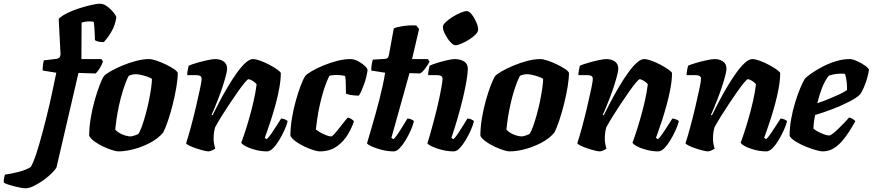

<svg xmlns="http://www.w3.org/2000/svg" viewBox="-196 -820 4727 1040"><path d="M-59 200Q-66 200 -83 197Q-100 194 -119.5 189Q-139 184 -155 178.5Q-171 173 -176 168Q-176 159 -173.5 143.5Q-171 128 -169 126Q-133 121 -93 110.5Q-53 100 -29 84Q-23 74 -16 57.5Q-9 41 -1 17.5Q7 -6 16 -37Q25 -68 35 -105.5Q45 -143 56 -187Q74 -259 85.5 -314.5Q97 -370 109 -426L35 -438Q35 -455 37 -470.5Q39 -486 41 -493L109 -501Q120 -503 125 -507.5Q130 -512 132 -524L122 -718Q139 -735 170 -750Q201 -765 236 -776Q271 -787 300.5 -793.5Q330 -800 344 -800Q365 -800 385 -785Q405 -770 419 -752.5Q433 -735 434 -726Q428 -683 407 -647.5Q386 -612 366 -592Q345 -592 333.5 -595.5Q322 -599 318 -603Q318 -610 317.5 -628.5Q317 -647 315.5 -668Q314 -689 312 -701Q306 -703 299 -703.5Q292 -704 286 -704Q275 -704 264 -702Q253 -700 246 -697L245 -500H353L362 -487Q355 -467 342.5 -447.5Q330 -428 321 -422L229 -425L110 87Q105 97 86.5 116Q68 135 42 154Q16 173 -11 186.5Q-38 200 -59 200Z M445 0Q434 0 411.5 -7Q389 -14 363.5 -26Q338 -38 317 -53Q296 -68 287 -84Q287 -128 295 -177.5Q303 -227 316 -273.5Q329 -320 342.5 -355.5Q356 -391 367 -408Q377 -419 404 -434.5Q431 -450 467 -465Q503 -480 541 -490Q579 -500 611 -500Q626 -500 650.5 -492Q675 -484 701 -471.5Q727 -459 745.5 -446.5Q764 -434 767 -425Q767 -394 759.5 -349Q752 -304 740 -256Q728 -208 714 -166.5Q700 -125 688 -102Q660 -69 617 -46.5Q574 -24 528.5 -12Q483 0 445 0ZM512 -81Q515 -81 522.5 -83Q530 -85 538.5 -88Q547 -91 553 -94Q563 -108 573 -136.5Q583 -165 593 -201Q603 -237 610.5 -274Q618 -311 622.5 -342.5Q627 -374 627 -393Q616 -400 599.5 -405.5Q583 -411 567 -414.5Q551 -418 541 -418Q531 -418 521 -416Q511 -414 501 -409Q484 -375 471 -333.5Q458 -292 449 -250.5Q440 -209 435 -174.5Q430 -140 428 -119Q435 -109 450 -100Q465 -91 482.5 -86Q500 -81 512 -81Z M935 0Q924 0 904.5 -5Q885 -10 864.5 -17Q844 -24 829 -31.5Q814 -39 812 -44Q824 -80 838 -132Q852 -184 865 -239Q878 -294 887 -337Q890 -352 892 -362Q894 -372 895 -380Q896 -388 896 -393Q896 -404 888.5 -408.5Q881 -413 865 -413H818Q818 -426 821 -441Q824 -456 826 -464Q841 -471 870 -479.5Q899 -488 927.5 -494Q956 -500 969 -500Q997 -500 1015.5 -487Q1034 -474 1034 -448Q1034 -435 1027 -408.5Q1020 -382 1009.5 -350Q999 -318 987 -287Q975 -256 965 -232Q955 -208 950 -199L955 -195Q972 -230 993.5 -270.5Q1015 -311 1039 -351.5Q1063 -392 1087 -425.5Q1111 -459 1133.5 -479.5Q1156 -500 1174 -500Q1190 -500 1214.5 -491Q1239 -482 1263.5 -469Q1288 -456 1305.5 -443.5Q1323 -431 1325 -425Q1325 -388 1317 -343.5Q1309 -299 1296.5 -253.5Q1284 -208 1271.5 -169.5Q1259 -131 1249.5 -105Q1240 -79 1238 -73L1249 -66Q1260 -76 1274 -96.5Q1288 -117 1302.5 -139.5Q1317 -162 1327 -178Q1336 -178 1348 -173Q1360 -168 1362 -163Q1357 -142 1344.5 -114.5Q1332 -87 1316 -60.5Q1300 -34 1283 -17Q1266 0 1251 0Q1219 0 1188 -8Q1157 -16 1135.5 -27.5Q1114 -39 1111 -47Q1116 -60 1127.5 -94Q1139 -128 1152.5 -174.5Q1166 -221 1177.5 -271Q1189 -321 1194 -364Q1186 -373 1177 -379Q1168 -385 1161 -388Q1154 -391 1150 -391Q1145 -391 1129.5 -372.5Q1114 -354 1093 -324Q1072 -294 1048.5 -259Q1025 -224 1004 -190Q983 -156 969 -130Q965 -116 963 -100.5Q961 -85 961 -69Q961 -55 963.5 -41Q966 -27 970 -15Q963 -10 953 -5.5Q943 -1 935 0Z M1535 0Q1524 0 1501.5 -7Q1479 -14 1453.5 -26Q1428 -38 1407 -53Q1386 -68 1377 -84Q1377 -128 1385 -177.5Q1393 -227 1406 -273.5Q1419 -320 1432.5 -355.5Q1446 -391 1457 -408Q1466 -419 1492.5 -434.5Q1519 -450 1555 -465Q1591 -480 1629.5 -490Q1668 -500 1701 -500Q1722 -500 1743 -489Q1764 -478 1779 -464Q1794 -450 1795 -441Q1790 -402 1775.5 -362Q1761 -322 1748 -302Q1724 -302 1704.5 -305.5Q1685 -309 1678 -313Q1678 -321 1677.5 -340Q1677 -359 1676.5 -379.5Q1676 -400 1673 -409Q1662 -411 1650.5 -412.5Q1639 -414 1630 -414Q1620 -414 1608.5 -413Q1597 -412 1588 -409Q1571 -375 1558 -333.5Q1545 -292 1536 -250.5Q1527 -209 1522 -174Q1517 -139 1515 -119Q1521 -113 1536.5 -104Q1552 -95 1569.5 -88Q1587 -81 1598 -81Q1603 -81 1614.5 -93.5Q1626 -106 1640 -124Q1654 -142 1667 -158.5Q1680 -175 1688 -183Q1699 -181 1708.5 -174.5Q1718 -168 1721 -163Q1711 -130 1688.5 -92Q1666 -54 1628.5 -27Q1591 0 1535 0Z M1937 0Q1906 0 1873.5 -8Q1841 -16 1818 -26.5Q1795 -37 1792 -44Q1803 -81 1814.5 -120.5Q1826 -160 1837.5 -200.5Q1849 -241 1859 -280.5Q1869 -320 1877 -356.5Q1885 -393 1890 -426L1815 -438Q1815 -458 1818 -474Q1821 -490 1824 -497L1889 -501Q1900 -502 1904.5 -507Q1909 -512 1911 -524L1937 -666Q1954 -674 1988.5 -679Q2023 -684 2059 -682L2074 -663L2036 -500H2121L2131 -487Q2122 -468 2106.5 -448Q2091 -428 2079 -422L2022 -424L1924 -73L1936 -66Q1946 -76 1960 -96.5Q1974 -117 1987.5 -139.5Q2001 -162 2011 -178Q2021 -178 2032.5 -173Q2044 -168 2046 -163Q2041 -142 2029 -114.5Q2017 -87 2001 -60.5Q1985 -34 1968.5 -17Q1952 0 1937 0Z M2262 0Q2230 0 2198 -8Q2166 -16 2144 -26.5Q2122 -37 2119 -44Q2125 -61 2133 -89.5Q2141 -118 2150.5 -153Q2160 -188 2169 -224.5Q2178 -261 2185 -295Q2192 -329 2196.5 -354.5Q2201 -380 2201 -393Q2201 -405 2192.5 -409Q2184 -413 2170 -413H2123Q2123 -427 2126 -441.5Q2129 -456 2131 -464Q2145 -471 2172.5 -479.5Q2200 -488 2227 -494Q2254 -500 2266 -500Q2298 -500 2318 -487Q2338 -474 2338 -448Q2338 -435 2335 -411Q2332 -387 2325.5 -353Q2319 -319 2308.5 -276.5Q2298 -234 2283.5 -183Q2269 -132 2249 -73L2260 -66Q2271 -76 2284.5 -96Q2298 -116 2312 -139Q2326 -162 2336 -178Q2346 -178 2357.5 -173Q2369 -168 2371 -163Q2366 -142 2354 -114.5Q2342 -87 2326 -60.5Q2310 -34 2293.5 -17Q2277 0 2262 0ZM2271 -575Q2259 -575 2243 -593Q2227 -611 2215 -634.5Q2203 -658 2203 -674Q2203 -686 2218.5 -700.5Q2234 -715 2256.5 -729Q2279 -743 2300 -751.5Q2321 -760 2332 -760Q2345 -760 2359.5 -741.5Q2374 -723 2384 -699.5Q2394 -676 2394 -660Q2394 -647 2379.5 -632.5Q2365 -618 2344 -605Q2323 -592 2303 -583.5Q2283 -575 2271 -575Z M2564 0Q2553 0 2530.5 -7Q2508 -14 2482.5 -26Q2457 -38 2436 -53Q2415 -68 2406 -84Q2406 -128 2414 -177.5Q2422 -227 2435 -273.5Q2448 -320 2461.5 -355.5Q2475 -391 2486 -408Q2496 -419 2523 -434.5Q2550 -450 2586 -465Q2622 -480 2660 -490Q2698 -500 2730 -500Q2745 -500 2769.5 -492Q2794 -484 2820 -471.5Q2846 -459 2864.5 -446.5Q2883 -434 2886 -425Q2886 -394 2878.5 -349Q2871 -304 2859 -256Q2847 -208 2833 -166.5Q2819 -125 2807 -102Q2779 -69 2736 -46.5Q2693 -24 2647.5 -12Q2602 0 2564 0ZM2631 -81Q2634 -81 2641.5 -83Q2649 -85 2657.5 -88Q2666 -91 2672 -94Q2682 -108 2692 -136.5Q2702 -165 2712 -201Q2722 -237 2729.5 -274Q2737 -311 2741.5 -342.5Q2746 -374 2746 -393Q2735 -400 2718.5 -405.5Q2702 -411 2686 -414.5Q2670 -418 2660 -418Q2650 -418 2640 -416Q2630 -414 2620 -409Q2603 -375 2590 -333.5Q2577 -292 2568 -250.5Q2559 -209 2554 -174.5Q2549 -140 2547 -119Q2554 -109 2569 -100Q2584 -91 2601.5 -86Q2619 -81 2631 -81Z M3054 0Q3043 0 3023.5 -5Q3004 -10 2983.5 -17Q2963 -24 2948 -31.5Q2933 -39 2931 -44Q2943 -80 2957 -132Q2971 -184 2984 -239Q2997 -294 3006 -337Q3009 -352 3011 -362Q3013 -372 3014 -380Q3015 -388 3015 -393Q3015 -404 3007.5 -408.5Q3000 -413 2984 -413H2937Q2937 -426 2940 -441Q2943 -456 2945 -464Q2960 -471 2989 -479.5Q3018 -488 3046.5 -494Q3075 -500 3088 -500Q3116 -500 3134.5 -487Q3153 -474 3153 -448Q3153 -435 3146 -408.5Q3139 -382 3128.5 -350Q3118 -318 3106 -287Q3094 -256 3084 -232Q3074 -208 3069 -199L3074 -195Q3091 -230 3112.5 -270.5Q3134 -311 3158 -351.5Q3182 -392 3206 -425.5Q3230 -459 3252.5 -479.5Q3275 -500 3293 -500Q3309 -500 3333.5 -491Q3358 -482 3382.5 -469Q3407 -456 3424.5 -443.5Q3442 -431 3444 -425Q3444 -388 3436 -343.5Q3428 -299 3415.5 -253.5Q3403 -208 3390.5 -169.5Q3378 -131 3368.5 -105Q3359 -79 3357 -73L3368 -66Q3379 -76 3393 -96.5Q3407 -117 3421.5 -139.5Q3436 -162 3446 -178Q3455 -178 3467 -173Q3479 -168 3481 -163Q3476 -142 3463.5 -114.5Q3451 -87 3435 -60.5Q3419 -34 3402 -17Q3385 0 3370 0Q3338 0 3307 -8Q3276 -16 3254.5 -27.5Q3233 -39 3230 -47Q3235 -60 3246.5 -94Q3258 -128 3271.5 -174.5Q3285 -221 3296.5 -271Q3308 -321 3313 -364Q3305 -373 3296 -379Q3287 -385 3280 -388Q3273 -391 3269 -391Q3264 -391 3248.5 -372.5Q3233 -354 3212 -324Q3191 -294 3167.5 -259Q3144 -224 3123 -190Q3102 -156 3088 -130Q3084 -116 3082 -100.5Q3080 -85 3080 -69Q3080 -55 3082.5 -41Q3085 -27 3089 -15Q3082 -10 3072 -5.5Q3062 -1 3054 0Z M3640 0Q3629 0 3609.5 -5Q3590 -10 3569.5 -17Q3549 -24 3534 -31.5Q3519 -39 3517 -44Q3529 -80 3543 -132Q3557 -184 3570 -239Q3583 -294 3592 -337Q3595 -352 3597 -362Q3599 -372 3600 -380Q3601 -388 3601 -393Q3601 -404 3593.5 -408.5Q3586 -413 3570 -413H3523Q3523 -426 3526 -441Q3529 -456 3531 -464Q3546 -471 3575 -479.5Q3604 -488 3632.5 -494Q3661 -500 3674 -500Q3702 -500 3720.5 -487Q3739 -474 3739 -448Q3739 -435 3732 -408.5Q3725 -382 3714.5 -350Q3704 -318 3692 -287Q3680 -256 3670 -232Q3660 -208 3655 -199L3660 -195Q3677 -230 3698.5 -270.5Q3720 -311 3744 -351.5Q3768 -392 3792 -425.5Q3816 -459 3838.5 -479.5Q3861 -500 3879 -500Q3895 -500 3919.5 -491Q3944 -482 3968.5 -469Q3993 -456 4010.5 -443.5Q4028 -431 4030 -425Q4030 -388 4022 -343.5Q4014 -299 4001.5 -253.5Q3989 -208 3976.5 -169.5Q3964 -131 3954.5 -105Q3945 -79 3943 -73L3954 -66Q3965 -76 3979 -96.5Q3993 -117 4007.5 -139.5Q4022 -162 4032 -178Q4041 -178 4053 -173Q4065 -168 4067 -163Q4062 -142 4049.5 -114.5Q4037 -87 4021 -60.5Q4005 -34 3988 -17Q3971 0 3956 0Q3924 0 3893 -8Q3862 -16 3840.5 -27.5Q3819 -39 3816 -47Q3821 -60 3832.5 -94Q3844 -128 3857.5 -174.5Q3871 -221 3882.5 -271Q3894 -321 3899 -364Q3891 -373 3882 -379Q3873 -385 3866 -388Q3859 -391 3855 -391Q3850 -391 3834.5 -372.5Q3819 -354 3798 -324Q3777 -294 3753.5 -259Q3730 -224 3709 -190Q3688 -156 3674 -130Q3670 -116 3668 -100.5Q3666 -85 3666 -69Q3666 -55 3668.5 -41Q3671 -27 3675 -15Q3668 -10 3658 -5.5Q3648 -1 3640 0Z M4260 0Q4248 0 4223 -7Q4198 -14 4168.5 -26Q4139 -38 4114.5 -53Q4090 -68 4081 -84Q4081 -128 4089.5 -175.5Q4098 -223 4111.5 -266.5Q4125 -310 4139 -343.5Q4153 -377 4164 -394Q4174 -405 4199 -422.5Q4224 -440 4258 -458Q4292 -476 4330.5 -488Q4369 -500 4406 -500Q4422 -500 4446.5 -489Q4471 -478 4490.5 -464Q4510 -450 4511 -441Q4508 -421 4500.5 -395Q4493 -369 4483 -346Q4473 -323 4464 -310Q4446 -291 4404.5 -269.5Q4363 -248 4313 -229Q4263 -210 4219 -197Q4213 -164 4212 -152.5Q4211 -141 4210 -124Q4216 -117 4232.5 -108Q4249 -99 4267 -92.5Q4285 -86 4295 -86Q4302 -86 4315.5 -96.5Q4329 -107 4345.5 -123Q4362 -139 4377.5 -155Q4393 -171 4402 -183Q4411 -183 4423 -175.5Q4435 -168 4437 -163Q4423 -138 4405 -109.5Q4387 -81 4365.5 -56Q4344 -31 4318 -15.5Q4292 0 4260 0ZM4231 -261Q4264 -272 4293.5 -284Q4323 -296 4348.5 -308Q4374 -320 4392 -332Q4392 -335 4392 -338Q4392 -341 4392 -345Q4392 -364 4389 -384.5Q4386 -405 4381 -420Q4375 -421 4369.5 -421Q4364 -421 4358 -421Q4341 -421 4324 -418Q4307 -415 4293 -410Q4270 -380 4255.5 -341Q4241 -302 4231 -261Z"/></svg>

Font: Texturina Medium 12pt Black
Style: Italic
Weight: 900
Italic angle: -11°
Version: Version 1.002